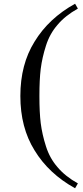

<svg xmlns="http://www.w3.org/2000/svg" viewBox="-20 -747 447 1028"><path d="M397 235 382 261Q241 183 165 58Q89 -64 89 -233Q89 -402 165 -524Q241 -649 382 -727L397 -701Q329 -663 288 -614Q246 -566 226 -502Q206 -440 198 -378Q191 -321 191 -233Q191 -145 198 -88Q206 -26 226 36Q246 100 288 148Q329 197 397 235Z"/></svg>

Font: Bailleul Roman
Style: Roman
Weight: 400
Version: Version 1